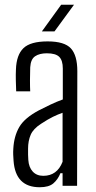

<svg xmlns="http://www.w3.org/2000/svg" viewBox="-20 -781 402 807"><path d="M147 6Q45 6 37 -105Q36 -119 35.5 -131Q35 -143 36 -157Q39 -209 61 -247Q83 -285 143 -317Q166 -329 192.5 -341.5Q219 -354 244 -363V-493Q244 -527 229 -542Q214 -557 177 -557Q146 -557 127.5 -544.5Q109 -532 107 -498Q106 -473 106 -443.5Q106 -414 107 -397H48Q47 -422 46.5 -445Q46 -468 47 -489Q49 -550 78.5 -578.5Q108 -607 180 -607Q251 -607 278 -577.5Q305 -548 305 -482L304 0H243V-53H234Q223 -26 204 -10Q185 6 147 6ZM162 -42Q220 -42 243 -101V-307Q223 -300 202.5 -290Q182 -280 153 -261Q120 -240 109 -214.5Q98 -189 98 -156Q98 -142 98 -130.5Q98 -119 99 -109Q101 -78 117.5 -60Q134 -42 162 -42ZM156 -649 237 -761H291L209 -649Z"/></svg>

Font: Big Shoulders Text Light
Style: Regular
Weight: 300
Designer: Patric King
Foundry: XO Type Co
Version: Version 1.000; ttfautohint (v1.8.2)